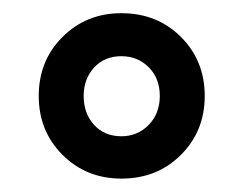

<svg xmlns="http://www.w3.org/2000/svg" viewBox="-20 -721 364 288"><path d="M38.1 -577.1Q38.1 -629.9 73.7 -665.5Q109.4 -701.2 162.1 -701.2Q215.8 -701.2 251.5 -665.5Q287.1 -629.9 287.1 -577.1Q287.1 -524.4 251.5 -488.8Q215.8 -453.1 162.1 -453.1Q109.4 -453.1 73.7 -488.8Q38.1 -524.4 38.1 -577.1ZM219.7 -577.1Q219.7 -603.5 203.1 -620.1Q186.5 -636.7 162.1 -636.7Q136.7 -636.7 121.1 -619.6Q105.5 -602.5 105.5 -577.1Q105.5 -550.8 121.1 -533.7Q136.7 -516.6 162.1 -516.6Q186.5 -516.6 203.1 -533.7Q219.7 -550.8 219.7 -577.1Z"/></svg>

Font: Altinn-DIN Condensed
Style: DINCondensed-Bold
Weight: 700
Width: 3
Designer: Charles Nix
Foundry: Altinn
Version: Version 2.00